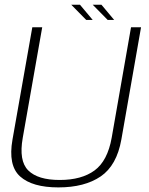

<svg xmlns="http://www.w3.org/2000/svg" viewBox="-20 -790 632 814"><path d="M227.5 4.5Q338.5 4.5 406.8 -42Q475 -88.5 494.5 -198.5L578 -674.5H535.5L453.5 -206Q436 -108 381 -67.5Q326 -27 233 -27Q140.5 -27 99.8 -67.5Q59 -108 76.5 -206L159 -674.5H117L33 -198.5Q13.5 -88.5 65.2 -42Q117 4.5 227.5 4.5ZM436.5 -705.5H464L410 -770H373ZM345.5 -705.5H373L319 -770H282Z"/></svg>

Font: Anybody Thin ExtraLight
Style: Italic
Weight: 250
Italic angle: -10°
Version: Version 1.113;gftools[0.9.25]